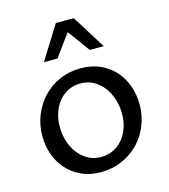

<svg xmlns="http://www.w3.org/2000/svg" viewBox="-116 -874 860 976"><g transform="rotate(-15 313.5 -386.0)"><path d="M295.9 9.8Q238.3 9.8 193.4 -10.7Q148.4 -31.2 117.4 -65.9Q86.4 -100.6 70.1 -146.7Q53.7 -192.9 53.7 -244.1Q53.7 -302.7 74.5 -354.2Q95.2 -405.8 132.1 -444.3Q168.9 -482.9 219.7 -505.1Q270.5 -527.3 330.1 -527.3Q388.2 -527.3 433.6 -506.6Q479 -485.8 510 -450.7Q541 -415.5 557.1 -369.4Q573.2 -323.2 573.2 -272.5Q573.2 -213.4 552.2 -161.9Q531.2 -110.4 494.1 -72.3Q457 -34.2 406.2 -12.2Q355.5 9.8 295.9 9.8ZM316.4 -64.5Q352.1 -64.5 381.1 -78.9Q410.2 -93.3 430.9 -118.2Q451.7 -143.1 463.1 -177Q474.6 -210.9 474.6 -250Q474.6 -288.6 463.4 -325Q452.1 -361.3 430.9 -389.9Q409.7 -418.5 378.9 -435.8Q348.1 -453.1 309.6 -453.1Q273.9 -453.1 244.9 -438.7Q215.8 -424.3 195.1 -399.2Q174.3 -374 162.8 -339.8Q151.4 -305.7 151.4 -266.6Q151.4 -228 162.6 -191.7Q173.8 -155.3 195.1 -127Q216.3 -98.6 246.8 -81.5Q277.3 -64.5 316.4 -64.5ZM158.7 -605.5 269 -782.2H363.3L473.6 -605.5H399.9L314.9 -721.7L230 -605.5Z"/></g></svg>

Font: Proza Libre
Style: Regular
Weight: 400
Designer: Jasper de Waard
Foundry: Jasper de Waard
Version: Version 1.000; ttfautohint (v1.4.1.8-43bc)